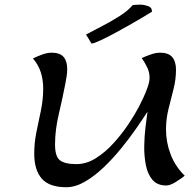

<svg xmlns="http://www.w3.org/2000/svg" viewBox="-20 -782 821 816"><path d="M261.7 13.7Q189.5 13.7 157.5 -22.9Q125.5 -59.6 125.5 -128.9Q125.5 -175.8 135 -221.7Q144.5 -267.6 154.1 -313.5Q163.6 -359.4 163.6 -406.2Q163.6 -442.4 153.6 -474.1Q143.6 -505.9 120.1 -533.7Q137.2 -542 158.7 -550Q180.2 -558.1 199.7 -558.1Q234.4 -558.1 250 -540.3Q265.6 -522.5 265.6 -489.3Q265.6 -473.6 263.2 -458Q260.7 -442.4 257.8 -426.8Q246.1 -365.7 230 -297.6Q213.9 -229.5 213.9 -168Q213.9 -116.7 234.9 -100.6Q255.9 -84.5 304.7 -84.5Q347.2 -84.5 387 -109.4Q426.8 -134.3 461.9 -172.9Q497.1 -211.4 524.9 -252.9Q552.7 -294.4 570.3 -328.1Q578.1 -343.3 588.9 -366Q599.6 -388.7 607.7 -412.1Q615.7 -435.5 615.7 -452.1Q615.7 -474.6 605.5 -495.8Q595.2 -517.1 582.5 -535.2Q599.1 -543 620.6 -550.5Q642.1 -558.1 660.2 -558.1Q696.3 -558.1 712.2 -539.1Q728 -520 728 -485.4Q728 -444.3 717.3 -402.6Q706.5 -360.8 696 -318.4Q685.5 -275.9 685.5 -232.4Q685.5 -176.8 705.3 -125.5Q725.1 -74.2 765.1 -35.2Q752 -24.4 727.8 -9Q703.6 6.3 686.5 6.3Q648.4 6.3 627.9 -17.8Q607.4 -42 599.9 -80.3Q592.3 -118.7 593 -161.9Q593.8 -205.1 598.6 -243.9Q603.5 -282.7 606.9 -307.1Q587.9 -277.8 559.3 -236.6Q530.8 -195.3 495.4 -151.9Q460 -108.4 420.7 -70.8Q381.3 -33.2 340.8 -9.8Q300.3 13.7 261.7 13.7ZM369.1 -596.7 345.7 -635.3Q374 -650.4 412.8 -670.4Q451.7 -690.4 487.8 -713.4Q523.9 -736.3 543.9 -760.3Q559.1 -762.2 577.6 -762.2Q591.8 -762.2 608.9 -756.3Q626 -750.5 626 -732.4Q613.8 -724.6 587.6 -709Q561.5 -693.4 528.8 -674.8Q496.1 -656.2 463.6 -638.9Q431.2 -621.6 405.8 -609.9Q380.4 -598.1 369.1 -596.7Z"/></svg>

Font: Lumanosimo
Style: Regular
Weight: 400
Designer: The DocRepair Project, Eduardo Rodriguez Tunni
Foundry: Google
Version: Version 1.010